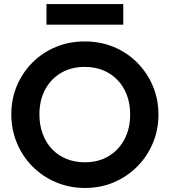

<svg xmlns="http://www.w3.org/2000/svg" viewBox="-20 -919 840 950"><path d="M401 11Q324 11 257.5 -17Q191 -45 141.5 -94.5Q92 -144 64 -210.5Q36 -277 36 -353Q36 -429 63.5 -494.5Q91 -560 140.5 -609.5Q190 -659 256 -686.5Q322 -714 399 -714Q477 -714 543 -686.5Q609 -659 658.5 -609.5Q708 -560 736 -494Q764 -428 764 -352Q764 -276 736 -210Q708 -144 658.5 -94.5Q609 -45 543.5 -17Q478 11 401 11ZM399 -116Q467 -116 517 -146Q567 -176 595.5 -229Q624 -282 624 -353Q624 -405 608 -448Q592 -491 562 -522.5Q532 -554 491 -571Q450 -588 399 -588Q333 -588 282.5 -558.5Q232 -529 203.5 -476Q175 -423 175 -353Q175 -300 191.5 -256Q208 -212 237.5 -181Q267 -150 308.5 -133Q350 -116 399 -116ZM210 -899H590V-797H210Z"/></svg>

Font: Outfit SemiBold
Style: Regular
Weight: 600
Designer: Rodrigo Fuenzalida
Foundry: fragTYPE
Version: Version 1.100;gftools[0.9.27]